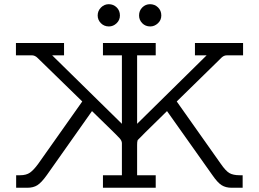

<svg xmlns="http://www.w3.org/2000/svg" viewBox="-20 -886 1223 906"><path d="M55.2 -625V-683.1H282.2V-625H226.1L555.2 -301.8V-625H465.8V-683.1H714.8V-625H627V-301.8L955.1 -625H899.9V-683.1H1127V-625H1051.8Q1045.9 -625 1042 -624Q1038.1 -623 1033.9 -620.6Q1029.8 -618.2 1027.3 -616Q1024.9 -613.8 1020 -608.9Q1015.1 -604 1013.2 -602.1L814 -407.2L1022 -112.8Q1044.9 -79.6 1062.5 -69.3Q1080.1 -59.1 1110.8 -59.1H1125V0H1073.2Q1045.4 0 1026.1 -12Q1006.8 -23.9 981.9 -60.1L768.1 -361.8Q633.3 -230 629.9 -225.1Q629.9 -224.1 628.9 -222.2Q627 -216.3 627 -202.1V-59.1H714.8V0H465.8V-59.1H555.2V-210Q555.2 -221.2 545.2 -232.7Q535.2 -244.1 488.8 -289.1Q444.8 -331.1 414.1 -361.8L201.2 -60.1Q175.3 -23.9 156.2 -12Q137.2 0 108.9 0H56.2V-59.1H75.2Q104 -59.1 121.6 -71.5Q139.2 -84 160.2 -112.8L368.2 -407.2L157.2 -612.8Q145 -625 129.9 -625ZM440.9 -813Q440.9 -835 456.5 -850.6Q472.2 -866.2 493.2 -866.2Q515.1 -866.2 530.5 -851.1Q545.9 -835.9 545.9 -813Q545.9 -791 530 -776.1Q514.2 -761.2 494.1 -761.2Q471.2 -761.2 456.1 -776.6Q440.9 -792 440.9 -813ZM636.2 -813Q636.2 -835.9 651.6 -851.1Q667 -866.2 688 -866.2Q710 -866.2 725.6 -851.1Q741.2 -835.9 741.2 -813Q741.2 -791 725.1 -776.1Q709 -761.2 689 -761.2Q666 -761.2 651.1 -776.6Q636.2 -792 636.2 -813Z"/></svg>

Font: CMU Concrete
Style: Roman
Weight: 500
Version: Version 0.7.0